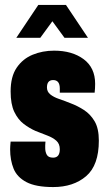

<svg xmlns="http://www.w3.org/2000/svg" viewBox="-20 -745 440 777"><path d="M46 -592 135 -725H247L336 -592H241L192 -659L143 -592ZM195 12Q125 12 87 -8Q49 -28 35 -62.5Q21 -97 21 -141Q21 -145 21.5 -154Q22 -163 23 -172H164Q163 -162 163 -157Q163 -152 163 -146Q163 -130 169.5 -118.5Q176 -107 195 -107Q222 -107 222 -141Q222 -163 208 -175.5Q194 -188 171.5 -196.5Q149 -205 124 -215Q99 -226 76 -243.5Q53 -261 38 -292Q23 -323 23 -375Q23 -435 47.5 -471Q72 -507 112 -523.5Q152 -540 199 -540Q272 -540 318.5 -505.5Q365 -471 365 -406Q365 -398 364.5 -388Q364 -378 363 -370H222V-387Q222 -421 195 -421Q170 -421 170 -391Q170 -374 183.5 -363Q197 -352 219 -344.5Q241 -337 266 -327Q293 -317 319.5 -300Q346 -283 363 -254Q380 -225 380 -176Q380 -76 328.5 -32Q277 12 195 12Z"/></svg>

Font: Archivo ExtraCondensed Black
Style: Regular
Weight: 900
Width: 2
Designer: Hector Gatti
Foundry: Omnibus-Type
Version: Version 2.001; ttfautohint (v1.8.3)